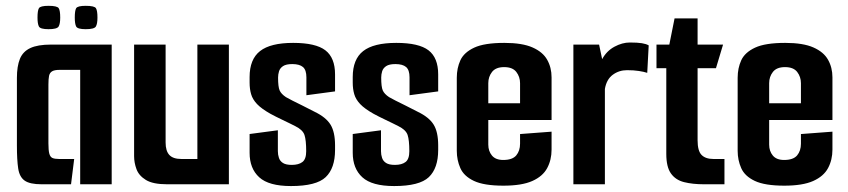

<svg xmlns="http://www.w3.org/2000/svg" viewBox="-20 -620 2854 646"><path d="M119.8 0Q80.5 0 63 -12.3Q45.5 -24.6 41.2 -53.3Q36.9 -81.9 36.9 -130.3V-357.9Q36.9 -396.9 46.9 -421.7Q56.8 -446.4 81.8 -458.2Q106.8 -470 151.8 -470H355.8V0H249.8V-384.9H180.1Q163.3 -384.9 155.2 -380Q147.2 -375.1 145 -364.6Q142.9 -354 142.9 -335.5V-137.4Q142.9 -114.3 145.9 -103.1Q148.9 -91.9 156.4 -88.5Q163.9 -85.1 178.4 -85.1H229.6L219 0ZM268.4 -521.8Q240.9 -521.8 236.2 -530.9Q231.6 -540 231.6 -560.9Q231.6 -584.1 236.2 -592.3Q240.9 -600.4 268.4 -600.4Q298 -600.4 302.9 -592.3Q307.9 -584.1 307.9 -560.9Q307.9 -540 302.6 -530.9Q297.3 -521.8 268.4 -521.8ZM143.4 -521.8Q115.5 -521.8 110.9 -530.9Q106.2 -540 106.2 -560.9Q106.2 -584.1 110.9 -592.3Q115.5 -600.4 143.4 -600.4Q172.6 -600.4 177.6 -592.3Q182.6 -584.1 182.6 -560.9Q182.6 -540 177.3 -530.9Q172 -521.8 143.4 -521.8Z M542 0Q494.6 0 470.9 -14.5Q447.2 -29 439.2 -50.9Q431.2 -72.7 431.2 -94.7V-470H537.2V-140.7Q537.2 -112.2 549.7 -98.7Q562.2 -85.1 590 -85.1H644.1V-470H750.1V0Z M959.1 6Q884.5 6 852.2 -23.5Q819.8 -53 819.8 -106V-169.1L914.9 -181.7V-111.3Q914.9 -99.5 918.5 -88.8Q922 -78 932.1 -71.6Q942.2 -65.2 961.7 -65.2Q985 -65.2 997.6 -75Q1010.2 -84.7 1010.2 -111.3Q1010.2 -148.4 1004.5 -165.7Q998.7 -183.1 973.6 -195.5Q965.6 -199.8 954.4 -205.1Q943.2 -210.5 931.2 -216.3Q919.1 -222.2 908.3 -227.5Q897.4 -232.8 889.8 -237.2Q859.8 -254.1 844.8 -269.9Q829.9 -285.7 824.9 -303.2Q819.8 -320.7 819.8 -341.8V-360.7Q819.8 -420.7 855 -448.2Q890.1 -475.7 966.4 -475.7Q1042.3 -475.7 1074.8 -450.7Q1107.3 -425.7 1107.3 -369.7V-312.5L1010.9 -299.6V-359.7Q1010.9 -384.6 999.3 -394.5Q987.6 -404.4 963.4 -404.4Q942.5 -404.4 932.2 -397.5Q922 -390.6 918.8 -380.2Q915.6 -369.8 915.6 -358.7Q915.6 -328 920.8 -315.9Q926 -303.9 942.1 -293.2Q950.2 -288.5 963.9 -281.5Q977.6 -274.5 996.8 -265.2Q1016 -255.8 1039.2 -243.6Q1076.6 -225.5 1091.9 -200.9Q1107.3 -176.2 1107.3 -130.9V-115.6Q1107.3 -54 1075.8 -24Q1044.3 6 959.1 6Z M1306.1 6Q1231.5 6 1199.2 -23.5Q1166.8 -53 1166.8 -106V-169.1L1261.9 -181.7V-111.3Q1261.9 -99.5 1265.5 -88.8Q1269 -78 1279.1 -71.6Q1289.2 -65.2 1308.7 -65.2Q1332 -65.2 1344.6 -75Q1357.2 -84.7 1357.2 -111.3Q1357.2 -148.4 1351.5 -165.7Q1345.7 -183.1 1320.6 -195.5Q1312.6 -199.8 1301.4 -205.1Q1290.2 -210.5 1278.2 -216.3Q1266.1 -222.2 1255.3 -227.5Q1244.4 -232.8 1236.8 -237.2Q1206.8 -254.1 1191.8 -269.9Q1176.9 -285.7 1171.9 -303.2Q1166.8 -320.7 1166.8 -341.8V-360.7Q1166.8 -420.7 1202 -448.2Q1237.1 -475.7 1313.4 -475.7Q1389.3 -475.7 1421.8 -450.7Q1454.3 -425.7 1454.3 -369.7V-312.5L1357.9 -299.6V-359.7Q1357.9 -384.6 1346.3 -394.5Q1334.6 -404.4 1310.4 -404.4Q1289.5 -404.4 1279.2 -397.5Q1269 -390.6 1265.8 -380.2Q1262.6 -369.8 1262.6 -358.7Q1262.6 -328 1267.8 -315.9Q1273 -303.9 1289.1 -293.2Q1297.2 -288.5 1310.9 -281.5Q1324.6 -274.5 1343.8 -265.2Q1363 -255.8 1386.2 -243.6Q1423.6 -225.5 1438.9 -200.9Q1454.3 -176.2 1454.3 -130.9V-115.6Q1454.3 -54 1422.8 -24Q1391.3 6 1306.1 6Z M1673.9 4.7Q1608.4 4.7 1574.6 -11.3Q1540.8 -27.3 1528.9 -54.3Q1516.9 -81.3 1516.9 -112.6V-358.4Q1516.9 -390.7 1529 -417.2Q1541.2 -443.7 1575.5 -459.7Q1609.7 -475.7 1677 -475.7Q1737.3 -475.7 1771.9 -460.3Q1806.5 -445 1821.1 -418.8Q1835.8 -392.7 1835.8 -359.8V-265.9L1729.8 -259.2V-340.2Q1729.8 -361.4 1717.3 -377.8Q1704.8 -394.2 1676.3 -394.2Q1648.2 -394.2 1635.5 -378Q1622.9 -361.8 1622.9 -340.2V-133.4Q1622.9 -111.6 1635.2 -96.7Q1647.5 -81.8 1673.3 -81.8Q1704.1 -81.8 1717 -97.2Q1729.8 -112.6 1729.8 -136.5V-169L1835.8 -177V-116.6Q1835.8 -82 1821 -54.4Q1806.2 -26.7 1770.9 -11Q1735.6 4.7 1673.9 4.7ZM1529.5 -216.2V-272.5H1835.8V-216.2Z M1909.2 0V-470H1995.7L2006 -421Q2021 -448.6 2047.3 -462.8Q2073.6 -477 2099 -477Q2125.6 -477 2139.8 -474.6Q2154 -472.3 2162.6 -467.3L2157.7 -374.9Q2146.7 -378.6 2129.5 -381.2Q2112.4 -383.9 2089.8 -383.9Q2062.7 -383.9 2041.7 -368.4Q2020.6 -352.9 2015.2 -320.6V0Z M2348.2 0Q2310.2 0 2281.6 -7.2Q2253 -14.4 2237.4 -36.4Q2221.8 -58.4 2221.8 -102V-390.5H2188.8V-470H2232L2249.6 -558H2327.1V-470H2412.8L2388.9 -390.5H2327.1V-147.9Q2327.1 -112.2 2340.5 -98.7Q2353.9 -85.1 2380.3 -85.1H2417.5V0Z M2618.9 4.7Q2553.4 4.7 2519.6 -11.3Q2485.8 -27.3 2473.9 -54.3Q2461.9 -81.3 2461.9 -112.6V-358.4Q2461.9 -390.7 2474 -417.2Q2486.2 -443.7 2520.5 -459.7Q2554.7 -475.7 2622 -475.7Q2682.3 -475.7 2716.9 -460.3Q2751.5 -445 2766.1 -418.8Q2780.8 -392.7 2780.8 -359.8V-265.9L2674.8 -259.2V-340.2Q2674.8 -361.4 2662.3 -377.8Q2649.8 -394.2 2621.3 -394.2Q2593.2 -394.2 2580.5 -378Q2567.9 -361.8 2567.9 -340.2V-133.4Q2567.9 -111.6 2580.2 -96.7Q2592.5 -81.8 2618.3 -81.8Q2649.1 -81.8 2662 -97.2Q2674.8 -112.6 2674.8 -136.5V-169L2780.8 -177V-116.6Q2780.8 -82 2766 -54.4Q2751.2 -26.7 2715.9 -11Q2680.6 4.7 2618.9 4.7ZM2474.5 -216.2V-272.5H2780.8V-216.2Z"/></svg>

Font: Smooch Sans Thin
Style: Regular
Weight: 100
Designer: Robert E. Leuschke
Foundry: Robert E. Leuschke
Version: Version 1.010